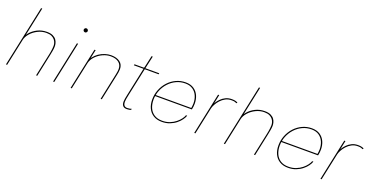

<svg xmlns="http://www.w3.org/2000/svg" viewBox="-27 -1543 4496 2313"><g transform="rotate(20 2221.0 -387.0)"><path d="M432 0 493 -286.5Q497 -304 500.5 -325Q504 -346 506.5 -367.2Q509 -388.5 509 -406Q509 -420.5 503.8 -440.2Q498.5 -460 484.2 -479Q470 -498 444 -510.8Q418 -523.5 376 -523.5Q319.5 -523.5 267.8 -497.8Q216 -472 180 -431.5Q144 -391 134.5 -346.5L120.5 -349.5Q130.5 -396.5 166.5 -439.5Q202.5 -482.5 257.2 -510Q312 -537.5 377 -537.5Q425.5 -537.5 455 -523Q484.5 -508.5 499.5 -487Q514.5 -465.5 519.8 -443.2Q525 -421 525 -406Q525 -379 519.2 -346.8Q513.5 -314.5 507.5 -286L447 0ZM46 0 212 -781.5H227L61 0Z M650 0 762.5 -531H777.5L665 0ZM809 -688.5Q798 -688.5 790.5 -696Q783 -703.5 783 -714.5Q783 -721.5 786.5 -727.2Q790 -733 796 -736.5Q802 -740 809 -740Q819.5 -740 827 -732.5Q834.5 -725 834.5 -714.5Q834.5 -707.5 831 -701.5Q827.5 -695.5 821.8 -692Q816 -688.5 809 -688.5Z M1259.5 0 1332 -342Q1337.5 -369.5 1339.2 -383.8Q1341 -398 1341 -412.5Q1341 -464.5 1304 -494Q1267 -523.5 1200 -523.5Q1151 -523.5 1100.2 -500.5Q1049.5 -477.5 1011.5 -437.2Q973.5 -397 962.5 -345L949.5 -350.5Q959.5 -394.5 985.5 -429Q1011.5 -463.5 1047.2 -487.8Q1083 -512 1123 -524.8Q1163 -537.5 1201 -537.5Q1271.5 -537.5 1314 -506Q1356.5 -474.5 1356.5 -414Q1356.5 -395.5 1353 -375Q1349.5 -354.5 1347 -342L1274.5 0ZM874.5 0 987.5 -531H1002.5L889.5 0Z M1596.5 8.5Q1581.5 8.5 1569.2 4.5Q1557 0.5 1548.5 -8Q1540 -16.5 1535.2 -30Q1530.5 -43.5 1530.5 -63Q1530.5 -81 1534.2 -101.8Q1538 -122.5 1544.5 -154.5L1621.5 -517H1497.5L1500.5 -531H1609.5Q1615 -531 1618.2 -531.2Q1621.5 -531.5 1623 -533Q1624.5 -534.5 1625.5 -537.5Q1626.5 -540.5 1628 -546.5L1660.5 -693H1676L1640 -531H1818L1815 -517H1637L1561 -161Q1554 -128 1550 -105Q1546 -82 1546 -65.5Q1546 -39 1558 -22.5Q1570 -6 1597.5 -6Q1614 -6 1629.2 -8.8Q1644.5 -11.5 1653 -15.5L1650 -0.5Q1643.5 3 1628.5 5.8Q1613.5 8.5 1596.5 8.5Z M1858 -256 1861.5 -270H2330.5L2323 -267Q2325.5 -277.5 2327.5 -298.5Q2329.5 -319.5 2329.5 -330.5Q2329.5 -382.5 2310.5 -426.5Q2291.5 -470.5 2253 -497Q2214.5 -523.5 2156 -523.5Q2094.5 -523.5 2041.2 -498.2Q1988 -473 1947.5 -428.8Q1907 -384.5 1884.2 -327.8Q1861.5 -271 1861.5 -208Q1861.5 -151.5 1881.2 -105.5Q1901 -59.5 1942 -32.5Q1983 -5.5 2045.5 -5.5Q2098 -5.5 2140.8 -22.2Q2183.5 -39 2215.2 -64.8Q2247 -90.5 2267 -117.8Q2287 -145 2293.5 -166H2309Q2301.5 -141.5 2280.5 -111.8Q2259.5 -82 2225.5 -54.5Q2191.5 -27 2146 -9.2Q2100.5 8.5 2044.5 8.5Q1980.5 8.5 1936 -19.2Q1891.5 -47 1868.8 -95.2Q1846 -143.5 1846 -205Q1846 -272.5 1870 -332.8Q1894 -393 1936.5 -439Q1979 -485 2035.5 -511.2Q2092 -537.5 2157 -537.5Q2219 -537.5 2260.8 -510Q2302.5 -482.5 2323.8 -436Q2345 -389.5 2345 -332Q2345 -313 2342.8 -294.2Q2340.5 -275.5 2336 -256Z M2459.5 0 2572 -531H2587L2557 -388H2548.5Q2555 -404 2570 -428.8Q2585 -453.5 2609.8 -478.5Q2634.5 -503.5 2669.2 -520.5Q2704 -537.5 2749.5 -537.5Q2781 -537.5 2799.8 -531.5Q2818.5 -525.5 2823.5 -522L2814 -509Q2809 -512.5 2794.8 -518Q2780.5 -523.5 2749 -523.5Q2706 -523.5 2671.2 -505Q2636.5 -486.5 2610.8 -458Q2585 -429.5 2569 -399.2Q2553 -369 2548 -345.5L2474.5 0Z M3225 0 3286 -286.5Q3290 -304 3293.5 -325Q3297 -346 3299.5 -367.2Q3302 -388.5 3302 -406Q3302 -420.5 3296.8 -440.2Q3291.5 -460 3277.2 -479Q3263 -498 3237 -510.8Q3211 -523.5 3169 -523.5Q3112.5 -523.5 3060.8 -497.8Q3009 -472 2973 -431.5Q2937 -391 2927.5 -346.5L2913.5 -349.5Q2923.5 -396.5 2959.5 -439.5Q2995.5 -482.5 3050.2 -510Q3105 -537.5 3170 -537.5Q3218.5 -537.5 3248 -523Q3277.5 -508.5 3292.5 -487Q3307.5 -465.5 3312.8 -443.2Q3318 -421 3318 -406Q3318 -379 3312.2 -346.8Q3306.5 -314.5 3300.5 -286L3240 0ZM2839 0 3005 -781.5H3020L2854 0Z M3476 -256 3479.5 -270H3948.5L3941 -267Q3943.5 -277.5 3945.5 -298.5Q3947.5 -319.5 3947.5 -330.5Q3947.5 -382.5 3928.5 -426.5Q3909.5 -470.5 3871 -497Q3832.5 -523.5 3774 -523.5Q3712.5 -523.5 3659.2 -498.2Q3606 -473 3565.5 -428.8Q3525 -384.5 3502.2 -327.8Q3479.5 -271 3479.5 -208Q3479.5 -151.5 3499.2 -105.5Q3519 -59.5 3560 -32.5Q3601 -5.5 3663.5 -5.5Q3716 -5.5 3758.8 -22.2Q3801.5 -39 3833.2 -64.8Q3865 -90.5 3885 -117.8Q3905 -145 3911.5 -166H3927Q3919.5 -141.5 3898.5 -111.8Q3877.5 -82 3843.5 -54.5Q3809.5 -27 3764 -9.2Q3718.5 8.5 3662.5 8.5Q3598.5 8.5 3554 -19.2Q3509.5 -47 3486.8 -95.2Q3464 -143.5 3464 -205Q3464 -272.5 3488 -332.8Q3512 -393 3554.5 -439Q3597 -485 3653.5 -511.2Q3710 -537.5 3775 -537.5Q3837 -537.5 3878.8 -510Q3920.5 -482.5 3941.8 -436Q3963 -389.5 3963 -332Q3963 -313 3960.8 -294.2Q3958.5 -275.5 3954 -256Z M4077.5 0 4190 -531H4205L4175 -388H4166.5Q4173 -404 4188 -428.8Q4203 -453.5 4227.8 -478.5Q4252.5 -503.5 4287.2 -520.5Q4322 -537.5 4367.5 -537.5Q4399 -537.5 4417.8 -531.5Q4436.5 -525.5 4441.5 -522L4432 -509Q4427 -512.5 4412.8 -518Q4398.5 -523.5 4367 -523.5Q4324 -523.5 4289.2 -505Q4254.5 -486.5 4228.8 -458Q4203 -429.5 4187 -399.2Q4171 -369 4166 -345.5L4092.5 0Z"/></g></svg>

Font: Epilogue Thin
Style: Italic
Weight: 250
Italic angle: -12°
Designer: Tyler Finck
Foundry: Etcetera Type Co
Version: Version 2.112